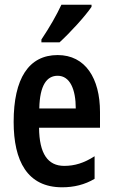

<svg xmlns="http://www.w3.org/2000/svg" viewBox="-20 -852 479 816"><path d="M369 -823V-832H241C220 -787 192 -738 156 -684V-672H233C277 -712 343 -784 369 -823ZM225 -618C102 -618 38 -518 38 -334C38 -168 96 -56 244 -56C294 -56 340 -67 382 -92V-188C337 -159 297 -147 253 -147C183 -147 147 -199 146 -309H405V-376C405 -519 343 -618 225 -618ZM225 -530C277 -530 302 -473 302 -391H147C149 -490 179 -530 225 -530Z"/></svg>

Font: Noto Sans Malayalam UI ExtraCondensed SemiBold
Style: Regular
Weight: 600
Width: 2
Designer: Jelle Bosma - Monotype Design Team
Foundry: Monotype Imaging Inc.
Version: Version 2.104